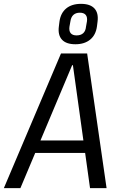

<svg xmlns="http://www.w3.org/2000/svg" viewBox="-50 -978 620 998"><path d="M267 -700H403L504 0H418L329 -639H325L56 0H-30ZM125 -248H418L409 -183H116ZM342 -748Q294 -748 272 -772Q250 -796 256 -841L259 -865Q265 -910 294 -934Q323 -958 371 -958Q419 -958 441 -934Q463 -910 457 -865L454 -841Q448 -796 418.5 -772Q389 -748 342 -748ZM348 -794Q370 -794 382.5 -805.5Q395 -817 397 -839L402 -867Q405 -889 395.5 -900.5Q386 -912 365 -912Q344 -912 331.5 -900.5Q319 -889 316 -867L311 -839Q308 -817 317.5 -805.5Q327 -794 348 -794Z"/></svg>

Font: Pathway Extreme SemiCondensed
Style: Italic
Weight: 400
Width: 4
Italic angle: -8°
Version: Version 1.001;gftools[0.9.26]